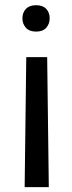

<svg xmlns="http://www.w3.org/2000/svg" viewBox="-20 -558 284 753"><path d="M83 -334 76.7 175.8H171.4L165 -334ZM174.8 -486.3C174.8 -501 170.4 -513.2 161.6 -522.9C152.3 -532.7 139.2 -537.6 121.6 -537.6C104 -537.6 90.8 -532.7 81.5 -522.9C72.3 -513.2 67.9 -501 67.9 -486.3C67.9 -471.7 72.3 -459.5 81.5 -449.2C90.8 -439 104 -434.1 121.6 -434.1C139.2 -434.1 152.3 -439 161.6 -449.2C170.4 -459.5 174.8 -471.7 174.8 -486.3Z"/></svg>

Font: Vazir
Style: Regular
Weight: 400
Designer: Saber Rastikerdar
Foundry: Saber Rastikerdar
Version: Version 27.002;January 24, 2021;FontCreator 13.0.0.2683 64-b